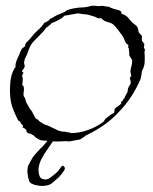

<svg xmlns="http://www.w3.org/2000/svg" viewBox="-20 -480 523 658"><path d="M179 5Q172 5 164 4.5Q156 4 148 3Q145 2 138 2Q132 2 126.5 1.5Q121 1 116 -1Q104 -6 95 -16Q92 -18 89 -19.5Q86 -21 83 -22Q77 -22 71 -28Q70 -30 71 -31Q71 -33 70 -34Q69 -36 66 -39Q65 -39 63.5 -40Q62 -41 60 -42Q56 -44 59 -47Q59 -51 57 -52Q51 -57 51 -58Q51 -58 50.5 -60Q50 -62 48 -64Q45 -64 42 -68Q39 -73 37 -78Q33 -86 32 -89L28 -98Q26 -104 23 -111.5Q20 -119 18 -129Q16 -139 15 -149.5Q14 -160 14 -171Q14 -182 15 -193.5Q16 -205 18 -215Q20 -226 24.5 -235.5Q29 -245 34 -252Q34 -254 33 -255V-258L35 -267Q36 -271 38 -275.5Q40 -280 42 -284Q44 -289 46 -293Q48 -297 49 -301L55 -313Q58 -316 60 -317Q63 -319 66 -322Q66 -330 71 -335Q74 -337 76.5 -340Q79 -343 81 -345Q88 -353 94 -360.5Q100 -368 107 -374Q114 -380 120.5 -387Q127 -394 132 -402Q134 -402 141 -406Q145 -408 146.5 -409.5Q148 -411 149 -412Q150 -415 157 -418Q164 -421 166 -423Q174 -428 182 -431Q187 -433 191 -434.5Q195 -436 199 -438Q202 -439 205 -442Q207 -443 208.5 -444Q210 -445 212 -446Q221 -449 231 -451Q241 -453 251 -454Q274 -454 293 -460Q299 -461 309 -460Q313 -459 319 -459Q325 -459 328 -460Q334 -460 336 -459Q340 -459 342 -458Q347 -458 348 -457H354Q358 -453 369 -450Q375 -448 383 -446Q391 -445 395 -440Q396 -439 396 -436Q396 -436 396 -435Q396 -434 397 -433L403 -430Q406 -430 408 -428Q417 -423 421 -417L432 -404Q434 -402 436.5 -400Q439 -398 442 -396Q448 -392 451 -387L454 -377Q454 -370 457 -367L461 -363Q461 -363 464 -360Q468 -355 466 -350Q466 -342 467 -339Q468 -338 469 -337Q470 -336 471 -335Q471 -332 475 -330Q474 -327 474 -323Q474 -318 473 -316Q474 -313 477 -312Q476 -310 476 -306Q476 -302 475 -301Q476 -295 476 -287.5Q476 -280 476 -272Q476 -254 468 -240Q467 -236 466 -232.5Q465 -229 465 -225Q464 -221 463.5 -217.5Q463 -214 462 -210Q434 -144 387 -96Q364 -71 337 -52Q310 -33 279 -18Q275 -17 272 -14Q269 -11 265 -9Q257 -2 248 -1L232 2L217 5Q214 4 209 4H200Q195 4 189.5 4.5Q184 5 179 5ZM225 -24Q253 -24 283 -35Q311 -45 335 -63L340 -71Q342 -73 344 -75Q346 -77 349 -79Q351 -81 357 -85Q360 -87 363 -89Q366 -91 368 -92H370Q373 -97 372 -100Q372 -104 374 -108Q379 -113 386 -117Q394 -122 396 -127Q394 -129 395 -129L394 -130Q396 -132 398 -133Q401 -133 401 -136Q400 -137 402 -139L406 -143Q407 -145 408 -148Q409 -151 411 -154Q416 -163 417 -165Q418 -168 418 -172Q418 -174 418.5 -176Q419 -178 420 -180Q421 -182 422 -184Q423 -186 424 -187Q427 -191 428 -195Q428 -204 426 -208Q425 -209 425 -211Q425 -213 430 -221Q427 -229 427 -237Q427 -240 429 -248Q433 -260 433 -275Q429 -279 428 -282Q427 -285 424 -288Q422 -294 423 -296Q423 -298 423 -301Q423 -304 422 -307Q422 -311 421.5 -312.5Q421 -314 421 -315Q418 -315 420 -326Q411 -330 407 -342Q403 -354 396 -362Q392 -367 388 -373Q384 -379 379 -384Q375 -390 369.5 -395Q364 -400 357 -402L347 -405Q345 -406 342 -407Q339 -408 337 -409L326 -418Q325 -418 323.5 -417.5Q322 -417 320 -417Q318 -417 312 -419Q305 -424 297 -425Q292 -427 286 -428.5Q280 -430 274 -431Q267 -431 261 -432Q255 -433 249 -434Q248 -434 246 -434Q244 -434 240 -433L223 -430Q218 -429 212 -428Q206 -427 200 -426Q196 -420 187 -415Q185 -414 181.5 -412Q178 -410 174 -408Q170 -406 165.5 -404Q161 -402 157 -401Q152 -394 149 -393Q147 -392 144.5 -389.5Q142 -387 138 -385L134 -379Q133 -377 130 -374Q121 -364 113 -356Q105 -348 98 -341Q85 -329 77 -306L72 -292L66 -280Q64 -278 64 -272Q61 -265 63 -263Q63 -260 65 -254Q63 -245 60 -243Q55 -239 56 -234Q60 -233 60 -230Q56 -222 55 -219Q58 -218 58 -210Q58 -197 56 -189Q62 -186 62 -176Q62 -169 61 -163Q60 -157 61 -152Q61 -150 63 -148Q65 -144 66 -143Q67 -139 68 -135.5Q69 -132 70 -129L78 -115Q78 -114 81 -109Q83 -107 84 -105.5Q85 -104 86 -103Q88 -99 90 -98Q90 -97 91 -95Q92 -93 93 -91Q98 -81 100 -78Q100 -74 112 -69Q110 -67 120 -61Q125 -58 127.5 -56.5Q130 -55 131 -54Q138 -52 143 -50Q148 -48 152 -46Q156 -44 161 -41.5Q166 -39 171 -37Q175 -34 180.5 -32.5Q186 -31 193 -29Q200 -29 205.5 -28Q211 -27 215 -26Q217 -26 219.5 -25.5Q222 -25 225 -24ZM117 157Q96 154 93 151Q86 149 83 145.5Q80 142 78 134Q76 128 76 126Q76 121 75 117.5Q74 114 74 110V104Q74 100 75 97Q75 91 76 89Q81 79 84 74Q87 69 90 63Q92 58 103 46Q114 34 115 33Q118 29 122 26Q126 23 128 20L137 9Q139 7 140.5 5Q142 3 143 2L153 -7Q158 -10 162 -10Q164 -10 167 -9Q170 -8 167 -4Q152 18 141 34Q130 50 126 58Q119 69 115.5 81Q112 93 112 99Q112 114 116 124.5Q120 135 136 135Q144 135 151.5 129.5Q159 124 165 119L172 113Q174 111 177.5 108Q181 105 183 101L188 94Q189 92 191 90Q193 88 195 88Q198 88 201 92.5Q204 97 200 104Q196 110 191.5 116Q187 122 182 127L159 147Q151 154 138 156Q125 158 117 157Z"/></svg>

Font: Estonia
Style: Regular
Weight: 400
Designer: Robert E. Leuschke
Foundry: Robert E. Leuschke
Version: Version 1.014; ttfautohint (v1.8.3)